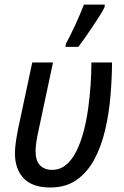

<svg xmlns="http://www.w3.org/2000/svg" viewBox="-20 -811 542 840"><path d="M199.7 9.3Q122.6 9.3 84 -30.5Q45.4 -70.3 45.4 -140.6Q45.4 -162.1 49.1 -188.2Q52.7 -214.4 59.6 -249L121.1 -537.6H211.9L149.4 -244.1Q142.6 -213.9 139.2 -190.9Q135.7 -168 135.7 -149.4Q135.7 -107.9 155 -87.9Q174.3 -67.9 208 -67.9Q242.7 -67.9 269 -89.8Q295.4 -111.8 314.2 -149.7Q333 -187.5 345.7 -235.4Q358.4 -283.2 365.7 -336.2Q373 -389.2 376.5 -440.9Q379.9 -492.7 379.9 -537.6H470.2Q469.7 -465.3 463.1 -388.7Q456.5 -312 439.7 -241Q422.9 -169.9 392.6 -113.5Q362.3 -57.1 315.2 -23.9Q268.1 9.3 199.7 9.3ZM266.6 -606 268.1 -618.7Q276.9 -634.8 287.8 -657Q298.8 -679.2 310.1 -703.6Q321.3 -728 331.1 -751Q340.8 -773.9 347.2 -791H438.5L437.5 -779.8Q430.2 -764.6 416.3 -742.4Q402.3 -720.2 385.5 -695.1Q368.7 -669.9 352.3 -646.5Q335.9 -623 322.8 -606Z"/></svg>

Font: Open Sans SemiCondensed Medium
Style: Italic
Weight: 500
Width: 4
Italic angle: -12°
Designer: Monotype Design Team
Foundry: Monotype Imaging Inc.
Version: Version 3.000